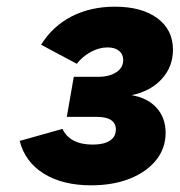

<svg xmlns="http://www.w3.org/2000/svg" viewBox="-20 -543 539 575"><path d="M253 12Q167.5 12 111.2 -23Q55 -58 39 -121L167 -157Q189.5 -110 258 -110Q291 -110 309 -121.8Q327 -133.5 327 -155Q327 -174 312.5 -183.5Q298 -193 270 -193H180L201 -313H274Q308 -313 328.5 -326.8Q349 -340.5 349 -363Q349 -380.5 336.5 -390.8Q324 -401 302 -401Q277.5 -401 252.5 -387.8Q227.5 -374.5 210 -352L103 -409Q137.5 -464.5 194.5 -493.8Q251.5 -523 324 -523Q404.5 -523 451.2 -488.5Q498 -454 498 -394Q498 -343 464.2 -306.2Q430.5 -269.5 374 -258Q422 -250 449 -220Q476 -190 476 -145Q476 -99 447.5 -63.5Q419 -28 368.8 -8Q318.5 12 253 12Z"/></svg>

Font: Overpass Black
Style: Italic
Weight: 900
Italic angle: -10°
Designer: Delve Withrington, Dave Bailey, Thomas Jockin
Foundry: Delve Fonts LLC
Version: Version 4.000